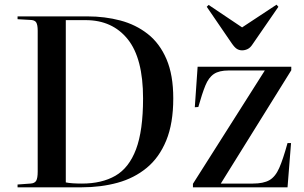

<svg xmlns="http://www.w3.org/2000/svg" viewBox="-20 -800 1298 820"><path d="M55 0V-12L110 -16Q128 -17 134.5 -28Q141 -39 141 -67V-669Q141 -694 134.5 -704.5Q128 -715 107 -715L55 -718V-730H354Q428 -730 494 -712.5Q560 -695 611 -655Q662 -615 691 -547.5Q720 -480 720 -380Q720 -273 690 -200Q660 -127 606.5 -83Q553 -39 482 -19.5Q411 0 328 0ZM330 -16Q415 -16 473 -49.5Q531 -83 561 -162.5Q591 -242 591 -380Q591 -551 525.5 -632.5Q460 -714 346 -714H261V-21Q284 -16 330 -16ZM804 0V-15L1111 -499H956Q916 -499 893.5 -484Q871 -469 857 -434.5Q843 -400 827 -343L812 -342L824 -515H1224V-500L923 -16H1060Q1105 -16 1130.5 -30.5Q1156 -45 1172.5 -82.5Q1189 -120 1208 -189H1223L1208 0ZM1014 -585Q1002 -585 992 -591Q982 -597 969 -616L863 -771L871 -779L1014 -683L1161 -780L1169 -771L1058 -610Q1049 -596 1037.5 -590.5Q1026 -585 1014 -585Z"/></svg>

Font: Literata 72pt Medium
Style: Regular
Weight: 500
Designer: Latin by Veronika Burian and Jose Scaglione. Greek by Irene Vlachou. Cyrillic by Vera Evstafieva.
Foundry: TypeTogether
Version: Version 3.002